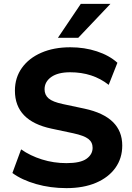

<svg xmlns="http://www.w3.org/2000/svg" viewBox="-20 -960 681 991"><path d="M323 11Q240 11 166.5 -10Q93 -31 44 -67L89 -189Q136 -156 196.5 -137Q257 -118 323 -118Q395 -118 426.5 -140.5Q458 -163 458 -197Q458 -226 436 -243Q414 -260 359 -272L246 -296Q57 -336 57 -492Q57 -559 93 -609.5Q129 -660 193.5 -688Q258 -716 343 -716Q416 -716 480 -695Q544 -674 586 -636L541 -522Q459 -587 342 -587Q279 -587 244.5 -562.5Q210 -538 210 -499Q210 -470 231 -452Q252 -434 304 -423L417 -399Q611 -357 611 -209Q611 -143 575.5 -93.5Q540 -44 475.5 -16.5Q411 11 323 11ZM279 -765 397 -940H550L384 -765Z"/></svg>

Font: Nunito Sans ExtraBold
Style: Regular
Weight: 800
Designer: Vernon Adams
Foundry: Vernon Adams
Version: Version 3.101; ttfautohint (v1.8.4.7-5d5b);gftools[0.9.27]